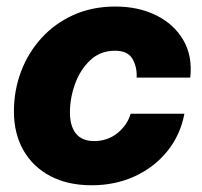

<svg xmlns="http://www.w3.org/2000/svg" viewBox="-20 -547 608 579"><path d="M256.3 11.7Q184.1 11.7 131.6 -16.1Q79.1 -43.9 50.5 -94Q22 -144 22 -211.4Q22 -274.4 43.5 -331.3Q64.9 -388.2 105.2 -432.4Q145.5 -476.6 201.9 -502Q258.3 -527.3 328.1 -527.3Q397.5 -527.3 451.2 -500.7Q504.9 -474.1 533 -425.8Q561 -377.4 553.7 -313H392.1Q393.6 -345.2 379.4 -369.6Q365.2 -394 326.7 -394Q282.7 -394 252.4 -365.7Q222.2 -337.4 206.5 -294.4Q190.9 -251.5 190.9 -208Q190.9 -166.5 209.2 -144Q227.5 -121.6 263.7 -121.6Q304.2 -121.6 334 -145.5Q363.8 -169.4 374 -204.1H536.1Q523.9 -139.6 484.6 -91.1Q445.3 -42.5 386.5 -15.4Q327.6 11.7 256.3 11.7Z"/></svg>

Font: Inter Display ExtraBold
Style: Italic
Weight: 800
Italic angle: -9.39999°
Designer: Rasmus Andersson
Foundry: rsms
Version: Version 4.000;git-a52131595